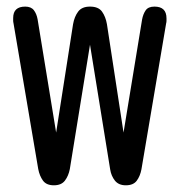

<svg xmlns="http://www.w3.org/2000/svg" viewBox="-20 -553 540 576"><path d="M141.6 2.9Q119.1 2.9 108.9 -11.2Q98.6 -25.4 94.7 -45.9L20.5 -483.4Q19.5 -487.3 19.5 -491.2Q19.5 -495.1 19.5 -499Q19.5 -533.2 55.7 -533.2Q73.2 -533.2 81.5 -522.5Q89.8 -511.7 92.8 -495.1L148.4 -155.3L199.2 -480.5Q203.1 -502.9 214.4 -518.1Q225.6 -533.2 250 -533.2Q275.4 -533.2 286.1 -518.1Q296.9 -502.9 300.8 -480.5L350.6 -155.3L406.2 -494.1Q409.2 -510.7 417 -522Q424.8 -533.2 443.4 -533.2Q479.5 -533.2 479.5 -498Q479.5 -495.1 479.5 -490.7Q479.5 -486.3 478.5 -483.4L404.3 -44.9Q400.4 -24.4 390.1 -10.7Q379.9 2.9 357.4 2.9Q335.9 2.9 324.7 -11.2Q313.5 -25.4 310.5 -44.9L250 -418.9L189.5 -45.9Q185.5 -25.4 174.8 -11.2Q164.1 2.9 141.6 2.9Z"/></svg>

Font: Kosugi Maru
Style: Regular
Weight: 400
Designer: MOTOYA
Version: Version 4.002